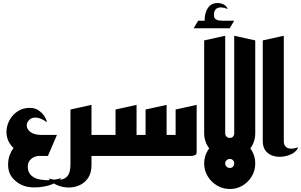

<svg xmlns="http://www.w3.org/2000/svg" viewBox="-20 -1038 2004 1278"><path d="M142 200Q99 186 66.5 150Q34 114 34 59Q34 22 44 -4.5Q54 -31 70 -53Q40 -81 29.5 -116Q19 -151 25.5 -187Q32 -223 52.5 -253Q73 -283 105 -301.5Q137 -320 178 -320Q212 -320 236.5 -303.5Q261 -287 275.5 -264.5Q290 -242 292 -224Q267 -243 244 -250.5Q221 -258 202 -254Q185 -252 171.5 -236.5Q158 -221 158 -204Q158 -187 169 -172.5Q180 -158 201.5 -149Q223 -140 256 -140H359L299 0H236Q224 0 207 7.5Q190 15 177.5 30.5Q165 46 165 72Q165 104 182 123.5Q199 143 225.5 151.5Q252 160 282.5 161Q313 162 341.5 158Q370 154 389 147Q372 168 342 182Q312 196 276.5 203Q241 210 206 209.5Q171 209 142 200Z M563 0V-140H709V0ZM304 150Q348 162 376.5 159Q405 156 421 142Q437 128 443 106.5Q449 85 449 60V-309L589 -340V60Q589 113 566.5 146.5Q544 180 508 195.5Q472 211 432.5 210Q393 209 358.5 193.5Q324 178 304 150Z M669 0V-140H749V-309L889 -340V-140H949V-309L1089 -340V-140H1149V-309L1289 -340V-23Q1289 -11 1279 -6Q1269 -1 1259 -0.5Q1249 0 1249 0Z M1342 -859V-892Q1342 -911 1343 -922.5Q1344 -934 1348 -949Q1356 -979 1375 -998.5Q1394 -1018 1433 -1018Q1447 -1018 1466.5 -1009.5Q1486 -1001 1496 -978Q1490 -981 1470 -986Q1450 -991 1436 -987Q1420 -983 1413 -972.5Q1406 -962 1405 -952.5Q1404 -943 1404 -939Q1404 -919 1414.5 -911Q1425 -903 1439.5 -901.5Q1454 -900 1466 -900H1492L1493 -859ZM1269 -850 1299 -900H1539L1509 -850Z M1479 -80 1339 -150V-769L1479 -800Z M1510.3 20Q1463.5 20 1424.8 -3Q1386 -26 1362.5 -64.9Q1339 -103.8 1339 -150H1479Q1479 -137 1488 -128.5Q1497 -120 1510 -120Q1523 -120 1531 -128.7Q1539 -137.4 1539 -150H1679Q1679 -103 1656 -64.5Q1633 -26 1595 -3Q1557 20 1510.3 20ZM1539 -100V-800L1679 -769V-150ZM1510.3 220Q1463.5 220 1424.8 197Q1386 174 1362.5 135.2Q1339 96.4 1339 50.2Q1339 3 1362.5 -35.7Q1386 -74.4 1425 -97.2Q1464 -120 1510.5 -120Q1557 -120 1595 -97Q1633 -74 1656 -35.7Q1679 2.7 1679 50Q1679 97 1656 135.5Q1633 174 1595 197Q1557 220 1510.3 220ZM1510 80Q1523 80 1531 71.3Q1539 62.6 1539 50Q1539 37.4 1531 28.7Q1523 20 1510 20Q1497 20 1488 28.7Q1479 37.4 1479 50Q1479 62.6 1488 71.3Q1497 80 1510 80Z M1964 -58Q1958 -36 1932.5 -19.5Q1907 -3 1872.5 3Q1838 9 1805.5 1.5Q1773 -6 1751 -30.5Q1729 -55 1729 -100V-769L1869 -800V-100Q1869 -75 1880 -63.5Q1891 -52 1907 -49.5Q1923 -47 1939 -50.5Q1955 -54 1964 -58Z"/></svg>

Font: Reem Kufi
Style: Regular
Weight: 400
Designer: Khaled Hosny
Version: Version 1.6